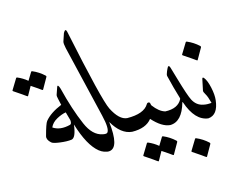

<svg xmlns="http://www.w3.org/2000/svg" viewBox="-202 -838 1548 1211"><g transform="rotate(-10 572.5 -232.5)"><path d="M296.4 -106.4Q340.8 -23.4 406.2 -16.6Q424.8 -14.6 434.3 12.9Q443.8 40.5 441.7 67.6Q439.5 94.7 428.7 95.7Q395 99.1 362.8 78.1Q294.4 32.2 237.8 -108.9Q234.9 -23.4 205.8 -17.1Q176.8 -10.7 131.6 -12.7Q86.4 -14.6 76.2 -23.4Q48.3 -44.4 51.8 -66.9Q65.4 -145.5 75.7 -160.6Q106.9 -207 180.2 -245.1L167.5 -285.2Q160.6 -304.2 163.1 -313.5L174.8 -359.9Q180.2 -380.4 194.3 -346.2Q242.2 -206.1 296.4 -106.4ZM200.2 -193.4Q172.9 -186.5 141.6 -165.8Q110.4 -145 100.1 -114.3Q147 -87.9 213.4 -111.3Q224.6 -115.7 220.2 -140.1ZM29.8 -483.4Q31.7 -487.3 37.6 -485.4Q79.6 -471.7 115.7 -443.8Q121.1 -439.9 119.1 -435.1L84.5 -359.4Q82.5 -355 74.2 -360.8Q66.9 -366.2 11.2 -396.5L-15.6 -336.9Q-17.6 -332.5 -25.9 -338.4Q-34.2 -344.2 -103.5 -382.3Q-107.9 -384.8 -106.4 -388.2L-70.3 -460.9Q-68.4 -464.8 -62.5 -462.9Q-27.8 -451.7 3.4 -430.2Z M387.7 21Q389.6 -18.6 406.2 -16.6Q431.2 -13.7 436.5 -22Q452.6 -44.9 422.9 -133.3Q291.5 -527.3 270.5 -592.8Q260.7 -624 263.2 -635.7L275.9 -688.5Q289.1 -717.8 297.4 -693.4Q437.5 -230 475.1 -169.9Q524.4 -90.3 575.7 -90.3Q593.3 -89.8 605 -63.5Q614.7 -41 609.9 -20Q604.5 0 591.8 0Q519.5 0 459.5 -86.4Q494.6 84 428.7 95.7Q394.5 102.1 389.2 63.5Q386.7 42.5 387.7 21Z M819.8 -90.3Q836.9 -86.4 840.3 -78.6Q843.8 -70.8 844.7 -55.2Q847.2 0 835.9 0Q782.2 0.5 716.8 -60.5Q682.1 -6.3 591.8 0Q582.5 0.5 576.7 -15.1L560.5 -56.6Q556.2 -66.9 560.8 -78.1Q565.4 -89.4 575.7 -90.3Q685.5 -98.6 712.9 -155.8Q716.8 -164.1 725.1 -164.1Q733.4 -164.1 735.6 -154.8Q737.8 -145.5 740.2 -142.6Q780.3 -97.7 819.8 -90.3ZM771 64Q772.9 60.1 778.8 62Q820.8 75.7 856.9 103.5Q862.3 107.4 860.4 112.3L825.7 188Q823.7 192.4 815.4 186.5Q808.1 181.2 752.4 150.9L725.6 210.4Q723.6 214.8 715.3 209Q707 203.1 637.7 165Q633.3 162.6 634.8 159.2L670.9 86.4Q672.9 82.5 678.7 84.5Q713.4 95.7 744.6 117.2Z M870.1 -307.6Q867.2 -316.4 874.3 -337.4Q881.3 -358.4 884.8 -364.3Q892.6 -375 900.6 -354.5Q908.7 -334 929.2 -281.2Q974.6 -164.1 993.7 -134.8Q1019.5 -94.7 1064 -90.3Q1075.7 -89.4 1083.7 -78.1Q1091.8 -66.9 1091.3 -48.3Q1091.3 0.5 1080.1 0Q994.6 -2 939 -127.4Q936 -132.3 935.5 -127.9Q912.6 -7.8 835.9 0Q826.7 1 820.6 -12Q814.5 -24.9 804 -57.1Q793.5 -89.4 819.8 -90.3Q902.8 -93.8 925.8 -151.4Q927.2 -154.8 914.6 -184.8Q901.9 -214.8 870.1 -307.6ZM974.6 112.3Q976.6 108.4 982.4 110.4Q1024.4 124 1060.5 151.9Q1065.4 155.8 1064 160.6L1029.3 236.3Q1027.3 240.7 1019 234.9Q1010.7 229 941.4 190.9Q937 188.5 938.5 185.1Z M1085 -250.5Q1086.9 -265.1 1097.2 -254.9Q1115.7 -236.3 1130.9 -188.2Q1146 -140.1 1145 -104.5Q1142.6 -10.7 1080.1 0Q1067.9 2 1059.6 -44.9Q1051.3 -91.8 1064 -90.3Q1086.4 -86.9 1116.2 -92.8Q1101.1 -135.3 1088.4 -152.3Q1075.7 -169.4 1076.2 -177.2ZM1022.5 -498Q1024.4 -502 1030.3 -500Q1072.3 -486.3 1108.4 -458.5Q1113.3 -454.6 1111.8 -449.7L1077.1 -374Q1075.2 -369.6 1066.9 -375.5Q1058.6 -381.3 989.3 -419.4Q984.9 -421.9 986.3 -425.3Z"/></g></svg>

Font: Amiri
Style: Slanted
Weight: 400
Italic angle: 9°
Designer: Khaled Hosny
Version: Version 000.107